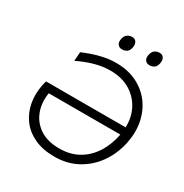

<svg xmlns="http://www.w3.org/2000/svg" viewBox="-208 -1088 1207 1260"><g transform="rotate(30 395.0 -458.0)"><path d="M381 10Q291.5 10 227.5 -20Q163.5 -50 125.5 -101.8Q87.5 -153.5 75.5 -219.2Q63.5 -285 78 -356L86.5 -390.5H689.5Q692.5 -466.5 660.2 -528.2Q628 -590 566.2 -626.8Q504.5 -663.5 418 -663.5Q358.5 -663.5 297.2 -645.8Q236 -628 179.5 -600L184.5 -668Q210 -679.5 248 -693Q286 -706.5 331.8 -716.2Q377.5 -726 426.5 -726Q514.5 -726 582.5 -692.8Q650.5 -659.5 693.8 -601.5Q737 -543.5 751.8 -468.2Q766.5 -393 749 -308.5Q729.5 -216.5 678.8 -144.5Q628 -72.5 551.8 -31.2Q475.5 10 381 10ZM381.5 -52.5Q462 -52.5 524 -87.2Q586 -122 626.5 -185Q667 -248 683.5 -332H141Q128.5 -257.5 152 -193.8Q175.5 -130 233.2 -91.2Q291 -52.5 381.5 -52.5ZM619.5 -821.5Q598.5 -821.5 587.5 -836.8Q576.5 -852 582 -878Q587.5 -904 603 -915Q618.5 -926 639 -926Q661 -926 671 -910Q681 -894 676 -868.5Q671 -842 655.8 -831.8Q640.5 -821.5 619.5 -821.5ZM411.5 -821.5Q391 -821.5 379.8 -836.8Q368.5 -852 374 -878Q379.5 -904 395.2 -915Q411 -926 431.5 -926Q453 -926 463 -910Q473 -894 468.5 -868.5Q463.5 -842 448 -831.8Q432.5 -821.5 411.5 -821.5Z"/></g></svg>

Font: Commissioner Light
Style: Italic
Weight: 300
Italic angle: -12°
Designer: Kostas Bartsokas
Foundry: Kostas Bartsokas
Version: Version 1.000; ttfautohint (v1.8.3)